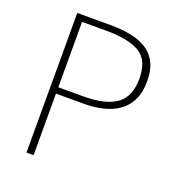

<svg xmlns="http://www.w3.org/2000/svg" viewBox="-132 -832 862 938"><g transform="rotate(20 299.0 -363.0)"><path d="M110 0V-726H285Q368 -726 426 -706.5Q484 -687 514.5 -644Q545 -601 545 -528Q545 -458 515 -412Q485 -366 428 -343Q371 -320 289 -320H147V0ZM147 -353H276Q392 -353 448.5 -393.5Q505 -434 505 -528Q505 -623 447.5 -658Q390 -693 272 -693H147Z"/></g></svg>

Font: Noto Sans TC Thin
Style: Regular
Weight: 100
Designer: Ryoko NISHIZUKA 西塚涼子 (kana, bopomofo & ideographs); Paul D. Hunt (Latin, Greek & Cyrillic); Sandoll Communications 산돌커뮤니
Foundry: Adobe
Version: Version 2.004-H2;hotconv 1.0.118;makeotfexe 2.5.65603